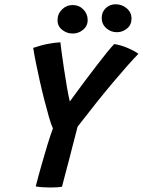

<svg xmlns="http://www.w3.org/2000/svg" viewBox="-20 -854 652 876"><path d="M221.5 -268Q213 -286.5 203 -321.2Q193 -356 182 -399Q171 -442 161 -486.8Q151 -531.5 143.2 -570.5Q135.5 -609.5 131.5 -635.5Q169.5 -648.5 201 -654.2Q232.5 -660 255.5 -661Q256.5 -650.5 261 -616.8Q265.5 -583 272 -539.8Q278.5 -496.5 285.5 -455.8Q292.5 -415 298.5 -391Q307.5 -403 326.5 -429.2Q345.5 -455.5 370 -488Q394.5 -520.5 419.8 -553.5Q445 -586.5 466.5 -613Q488 -639.5 501 -653Q531.5 -648.5 563.2 -634.8Q595 -621 611.5 -608.5Q567.5 -563.5 495 -477.2Q422.5 -391 334 -276Q328.5 -254.5 321 -225.5Q313.5 -196.5 306.2 -168.5Q299 -140.5 294.5 -122.5Q288.5 -100.5 281.8 -74.8Q275 -49 269.8 -29Q264.5 -9 263 -2.5Q247 1.5 210 1.5Q170.5 1.5 143 -3.5Q155.5 -52.5 169.8 -102.5Q184 -152.5 197.2 -195.8Q210.5 -239 221.5 -268ZM513.5 -707Q485.5 -707 464.8 -725.5Q444 -744 444 -772Q444 -799 462.5 -816.8Q481 -834.5 507.5 -834.5Q536.5 -834.5 558.2 -816Q580 -797.5 580 -769Q580 -740.5 559.5 -723.8Q539 -707 513.5 -707ZM311.5 -701Q285 -701 263.8 -717.8Q242.5 -734.5 242.5 -761.5Q242.5 -791 263 -811Q283.5 -831 311 -831Q340.5 -831 360.2 -811Q380 -791 380 -762.5Q380 -735.5 359.2 -718.2Q338.5 -701 311.5 -701Z"/></svg>

Font: Grandstander Medium
Style: Italic
Weight: 500
Italic angle: -15°
Designer: Tyler Finck
Foundry: Etcetera Type Co
Version: Version 1.200; ttfautohint (v1.8.3)